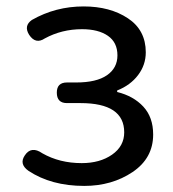

<svg xmlns="http://www.w3.org/2000/svg" viewBox="-20 -577 550 609"><path d="M465.8 -150.4Q465.8 -75.2 400.4 -31.2Q335 12.7 247.1 12.7Q142.6 12.7 70.3 -35.2Q40 -56.6 58.6 -84Q79.1 -115.2 114.3 -90.8Q168.9 -59.6 239.3 -59.6Q296.9 -59.6 335.4 -86.4Q374 -113.3 374 -157.2Q374 -250 235.4 -250H192.4Q160.2 -250 160.2 -283.2Q160.2 -315.4 192.4 -315.4H221.7Q286.1 -315.4 319.3 -338.4Q352.5 -361.3 352.5 -401.4Q352.5 -442.4 322.3 -463.4Q292 -484.4 240.2 -484.4Q175.8 -484.4 122.1 -455.1Q92.8 -435.5 72.3 -466.8Q54.7 -495.1 81.1 -513.7Q156.2 -556.6 245.1 -556.6Q329.1 -556.6 385.7 -519Q442.4 -481.4 442.4 -411.1Q442.4 -371.1 418 -338.9Q393.6 -306.6 351.6 -290V-285.2Q403.3 -272.5 434.6 -238.8Q465.8 -205.1 465.8 -150.4Z"/></svg>

Font: GenSenMaruGothic TW TTF Regular
Style: Regular
Weight: 400
Version: Version 1.301